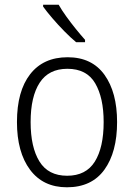

<svg xmlns="http://www.w3.org/2000/svg" viewBox="-20 -785 569 815"><path d="M477 -267Q477 -139 423 -64.5Q369 10 264 10Q163 10 107.5 -64.5Q52 -139 52 -267Q52 -398 108 -470Q164 -542 267 -542Q370 -542 423.5 -467.5Q477 -393 477 -267ZM110 -267Q110 -160 147.5 -99.5Q185 -39 265 -39Q345 -39 382.5 -99Q420 -159 420 -267Q420 -370 384 -431.5Q348 -493 266 -493Q187 -493 148.5 -434Q110 -375 110 -267ZM229 -765Q242 -742 261.5 -715Q281 -688 302 -662Q323 -636 341 -616V-606H303Q280 -625 253 -652.5Q226 -680 202 -708Q178 -736 163 -757V-765Z"/></svg>

Font: Noto Sans Georgian SemiCondensed Light
Style: Regular
Weight: 300
Width: 4
Designer: Monotype Design Team, Akaki Razmadze
Foundry: Google LLC
Version: Version 2.005; ttfautohint (v1.8.4.7-5d5b)